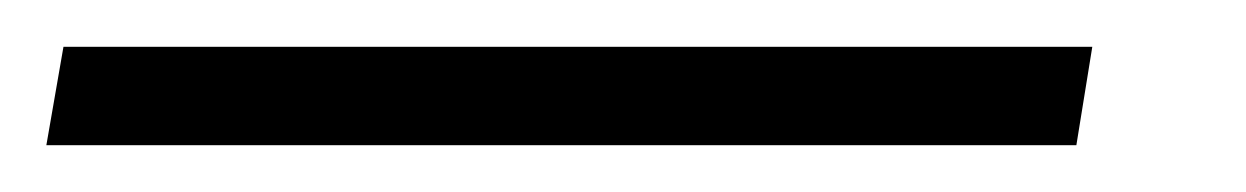

<svg xmlns="http://www.w3.org/2000/svg" viewBox="-72 -20 532 82"><path d="M394.5 0 387.7 42H-52.2L-44.9 0Z"/></svg>

Font: Inter ExtraLight
Style: Italic
Weight: 250
Italic angle: -9.3988°
Designer: Rasmus Andersson
Foundry: rsms
Version: Version 4.001;git-66647c0bb